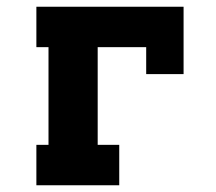

<svg xmlns="http://www.w3.org/2000/svg" viewBox="-20 -550 640 570"><path d="M88 0V-120H124V-410H88V-530H525V-330H414V-410H270V-120H334V0Z"/></svg>

Font: Iosevka Curly Slab HvEx
Style: Regular
Weight: 900
Width: 7
Monospace: yes
Designer: Belleve Invis
Foundry: Belleve Invis
Version: Version 11.1.0; ttfautohint (v1.8.3)